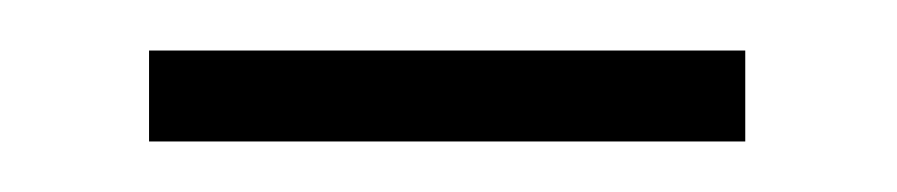

<svg xmlns="http://www.w3.org/2000/svg" viewBox="-20 -383 355 76"><path d="M39 -327V-363H275V-327Z"/></svg>

Font: Noto Sans Telugu UI SemiCondensed ExtraLight
Style: Regular
Weight: 200
Width: 4
Designer: Jelle Bosma - Monotype Design Team
Foundry: Monotype Imaging Inc.
Version: Version 2.005; ttfautohint (v1.8.4.7-5d5b)